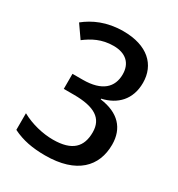

<svg xmlns="http://www.w3.org/2000/svg" viewBox="-175 -837 888 960"><g transform="rotate(30 269.5 -357.0)"><path d="M471 -549C471 -653 397 -724 258 -724C162 -724 93 -691 43 -651L94 -578C135 -609 183 -636 252 -636C322 -636 362 -599 362 -535C362 -461 314 -412 202 -412H143V-325H201C321 -325 377 -289 377 -209C377 -126 334 -78 222 -78C164 -78 96 -94 40 -125V-29C96 -1 155 10 228 10C410 10 492 -79 492 -204C492 -298 437 -358 329 -372V-376C413 -395 471 -452 471 -549Z"/></g></svg>

Font: Noto Sans Thai Medium
Style: Regular
Weight: 500
Designer: Monotype Design Team
Foundry: Monotype Imaging Inc.
Version: Version 1.901